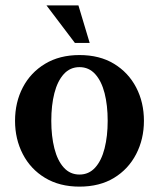

<svg xmlns="http://www.w3.org/2000/svg" viewBox="-20 -685 592 715"><path d="M276 10Q202 10 148 -22.5Q94 -55 65 -111Q36 -167 36 -235Q36 -304 65 -359.5Q94 -415 148 -447.5Q202 -480 276 -480Q351 -480 404.5 -447.5Q458 -415 487 -359.5Q516 -304 516 -235Q516 -167 487 -111Q458 -55 404.5 -22.5Q351 10 276 10ZM276 -35Q311 -35 334.5 -61Q358 -87 369.5 -132.5Q381 -178 381 -235Q381 -293 369.5 -338Q358 -383 334.5 -409Q311 -435 276 -435Q241 -435 217.5 -409Q194 -383 182.5 -338Q171 -293 171 -235Q171 -178 182.5 -132.5Q194 -87 217.5 -61Q241 -35 276 -35ZM259 -525 153 -665H272L314 -525Z"/></svg>

Font: El Messiri
Style: Bold
Weight: 700
Designer: Mohamed Gaber
Foundry: Kief Type Foundry
Version: Version 2.020; ttfautohint (v1.8.3)